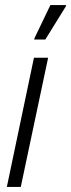

<svg xmlns="http://www.w3.org/2000/svg" viewBox="-20 -738 281 758"><path d="M7 0 114 -510H170L62 0ZM115 -582 116 -587 179 -718H241L240 -713L159 -582Z"/></svg>

Font: Saira Condensed Light
Style: Italic
Weight: 300
Width: 3
Italic angle: -12°
Designer: Hector Gatti with collaboration of the Omnibus-Type team
Foundry: Omnibus-Type
Version: Version 1.101